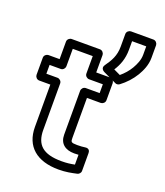

<svg xmlns="http://www.w3.org/2000/svg" viewBox="-156 -944 934 1084"><g transform="rotate(20 311.0 -401.5)"><path d="M324 -15C211 -15 167 -58 167 -146V-425C167 -440 153 -450 142 -450H75V-503H142C157 -503 167 -517 167 -528V-633H287V-528C287 -513 301 -503 312 -503H395V-450H312C297 -450 287 -436 287 -425V-161C287 -108 322 -81 376 -81C385 -81 394 -82 402 -82V-23C377 -18 355 -15 324 -15ZM324 35C368 35 400 28 432 21C442 19 452 9 452 -3V-110C452 -138 428 -135 422 -134C410 -132 394 -131 376 -131C338 -131 337 -136 337 -161V-400H420C431 -400 445 -410 445 -425V-528C445 -539 435 -553 420 -553H337V-658C337 -669 327 -683 312 -683H142C131 -683 117 -673 117 -658V-553H50C39 -553 25 -543 25 -528V-425C25 -414 35 -400 50 -400H117V-146C117 -29 193 35 324 35ZM427 -604C450 -640 467 -681 467 -737V-788H552V-737C552 -706 539 -677 524 -651C510 -627 489 -603 467 -585ZM369 -609C353 -587 373 -574 379 -571L459 -533C466 -529 477 -530 485 -536C517 -560 546 -591 567 -626C584 -655 602 -693 602 -737V-813C602 -824 592 -838 577 -838H442C431 -838 417 -828 417 -813V-737C417 -682 396 -647 369 -609Z"/></g></svg>

Font: Asimov
Style: XWidOu
Weight: 500
Designer: Google
Version: Version 2.000980; 2014